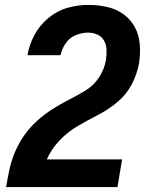

<svg xmlns="http://www.w3.org/2000/svg" viewBox="-20 -763 616 783"><path d="M5 0H459L478 -113H171Q190 -156 223 -190.5Q256 -225 297 -249Q338 -273 380 -294.5Q422 -316 458.5 -346.5Q495 -377 517 -418.5Q539 -460 547 -505Q553 -543 550 -582Q547 -621 529.5 -653Q512 -685 482 -706Q452 -727 415 -735Q378 -743 339 -743Q297 -743 254.5 -731Q212 -719 176.5 -689Q141 -659 120 -619.5Q99 -580 92 -538H227Q232 -563 247.5 -586Q263 -609 288.5 -619.5Q314 -630 339 -630Q359 -630 377 -622Q395 -614 404.5 -597Q414 -580 414.5 -559.5Q415 -539 412 -518Q406 -482 384.5 -448.5Q363 -415 329.5 -394.5Q296 -374 261.5 -356.5Q227 -339 194 -318Q161 -297 131.5 -270.5Q102 -244 79.5 -212Q57 -180 42 -145Q27 -110 19 -73.5Q11 -37 5 -1Z"/></svg>

Font: Iosevka Sparkle Extrabold
Style: Italic
Weight: 800
Italic angle: -9°
Designer: Belleve Invis
Foundry: Belleve Invis
Version: Version 4.5.0; ttfautohint (v1.8.3)